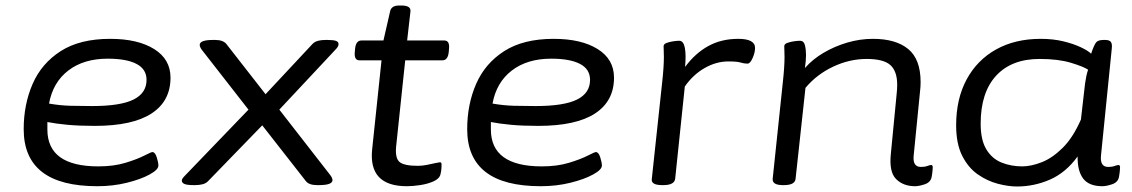

<svg xmlns="http://www.w3.org/2000/svg" viewBox="-20 -670 4110 697"><path d="M333 6Q66 6 66 -201Q66 -291 98.5 -365.5Q131 -440 200.5 -484.5Q270 -529 380 -529Q480 -529 539.5 -492Q599 -455 599 -388Q599 -303 530 -258Q461 -213 324 -213Q267 -213 224.5 -217Q182 -221 152 -227Q152 -221 152 -214.5Q152 -208 152 -200Q152 -66 337 -66Q393 -66 435.5 -79Q478 -92 503.5 -105Q529 -118 533 -118Q543 -118 549 -99Q555 -80 555 -69Q555 -54 523 -36.5Q491 -19 440.5 -6.5Q390 6 333 6ZM314 -285Q417 -285 464.5 -308.5Q512 -332 512 -380Q512 -419 475.5 -438Q439 -457 371 -457Q284 -457 228 -414Q172 -371 158 -294Q198 -287 236 -286Q274 -285 314 -285Z M683 2Q660 2 650 -2Q640 -6 640 -15Q640 -21 652 -33L882 -272L712 -490Q705 -500 705 -507Q705 -525 754 -525H761Q790 -525 802 -510L944 -328L1115 -511Q1123 -519 1135 -522Q1147 -525 1162 -525H1168Q1191 -525 1200 -521.5Q1209 -518 1209 -510Q1209 -505 1206 -500Q1203 -495 1198 -490L994 -272L1180 -33Q1187 -23 1187 -16Q1187 2 1138 2H1131Q1101 2 1090 -13L932 -215L735 -12Q727 -4 715 -1Q703 2 688 2Z M1457 6Q1317 6 1331 -128L1365 -451H1285Q1265 -451 1268 -481L1269 -493Q1272 -523 1292 -523H1372L1396 -628Q1400 -650 1429 -650H1437Q1473 -650 1470 -628L1458 -523H1593Q1613 -523 1610 -493L1609 -481Q1606 -451 1586 -451H1451L1418 -138Q1414 -95 1431 -81.5Q1448 -68 1497 -68Q1513 -68 1530 -71.5Q1547 -75 1560.5 -78Q1574 -81 1577 -81Q1583 -81 1583 -73Q1583 -70 1582.5 -59.5Q1582 -49 1579 -37Q1575 -21 1553.5 -11.5Q1532 -2 1505 2Q1478 6 1457 6Z M1943 6Q1676 6 1676 -201Q1676 -291 1708.5 -365.5Q1741 -440 1810.5 -484.5Q1880 -529 1990 -529Q2090 -529 2149.5 -492Q2209 -455 2209 -388Q2209 -303 2140 -258Q2071 -213 1934 -213Q1877 -213 1834.5 -217Q1792 -221 1762 -227Q1762 -221 1762 -214.5Q1762 -208 1762 -200Q1762 -66 1947 -66Q2003 -66 2045.5 -79Q2088 -92 2113.5 -105Q2139 -118 2143 -118Q2153 -118 2159 -99Q2165 -80 2165 -69Q2165 -54 2133 -36.5Q2101 -19 2050.5 -6.5Q2000 6 1943 6ZM1924 -285Q2027 -285 2074.5 -308.5Q2122 -332 2122 -380Q2122 -419 2085.5 -438Q2049 -457 1981 -457Q1894 -457 1838 -414Q1782 -371 1768 -294Q1808 -287 1846 -286Q1884 -285 1924 -285Z M2384 2Q2344 2 2346 -19L2384 -373Q2390 -427 2390 -463Q2390 -477 2389.5 -486Q2389 -495 2389 -502Q2389 -510 2399.5 -514Q2410 -518 2423.5 -520Q2437 -522 2446 -522Q2461 -522 2466 -497Q2471 -472 2467 -427Q2504 -477 2551.5 -503Q2599 -529 2660 -529Q2721 -529 2721 -496Q2721 -479 2712 -459Q2703 -439 2694 -439Q2681 -439 2668.5 -443Q2656 -447 2624 -447Q2580 -447 2538 -423Q2496 -399 2466 -356L2431 -21Q2428 2 2388 2Z M3302 6Q3259 6 3233 -20Q3207 -46 3214 -112L3235 -329Q3236 -338 3236.5 -346.5Q3237 -355 3237 -362Q3237 -411 3212.5 -433.5Q3188 -456 3126 -456Q3064 -456 3004.5 -428Q2945 -400 2904 -351L2868 -20Q2865 2 2826 2H2822Q2783 2 2785 -21L2822 -373Q2828 -427 2828 -463Q2828 -477 2827.5 -486Q2827 -495 2827 -502Q2827 -510 2837.5 -514Q2848 -518 2861.5 -520Q2875 -522 2884 -522Q2898 -522 2902 -506Q2906 -490 2906 -470Q2906 -450 2902 -423Q2930 -455 2970 -478.5Q3010 -502 3056 -515.5Q3102 -529 3149 -529Q3232 -529 3277 -492Q3322 -455 3322 -372Q3322 -364 3321.5 -355.5Q3321 -347 3320 -339L3297 -107Q3292 -64 3323 -64Q3337 -64 3346.5 -67.5Q3356 -71 3360 -71Q3366 -71 3366 -63Q3366 -62 3365.5 -53Q3365 -44 3362 -27Q3358 -8 3337 -1Q3316 6 3302 6Z M3672 7Q3640 7 3602 -3Q3564 -13 3529.5 -37Q3495 -61 3473 -104.5Q3451 -148 3451 -215Q3451 -311 3489 -381.5Q3527 -452 3596 -490.5Q3665 -529 3758 -529Q3803 -529 3840 -520Q3877 -511 3903.5 -498.5Q3930 -486 3941 -475Q3952 -508 3959.5 -516.5Q3967 -525 3986 -525H3992Q4007 -525 4012.5 -518Q4018 -511 4016 -494L3977 -107Q3972 -64 4003 -64Q4017 -64 4026.5 -67.5Q4036 -71 4040 -71Q4046 -71 4046 -63Q4046 -62 4045.5 -53Q4045 -44 4042 -27Q4038 -8 4017 -1Q3996 6 3982 6Q3933 6 3912 -22Q3891 -50 3892 -102Q3849 -43 3791.5 -18Q3734 7 3672 7ZM3691 -66Q3723 -66 3761.5 -81Q3800 -96 3837.5 -133Q3875 -170 3904 -236L3919 -367Q3921 -381 3923.5 -393Q3926 -405 3930 -417Q3914 -428 3868 -442Q3822 -456 3754 -456Q3652 -456 3596 -395Q3540 -334 3540 -221Q3540 -162 3560.5 -128Q3581 -94 3615.5 -80Q3650 -66 3691 -66Z"/></svg>

Font: Asap Expanded Expanded Regular
Style: Italic
Weight: 400
Width: 7
Italic angle: -6°
Designer: Pablo Cosgaya
Foundry: Omnibus-Type
Version: Version 3.001; ttfautohint (v1.8.4.7-5d5b)